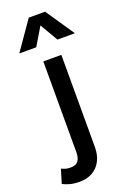

<svg xmlns="http://www.w3.org/2000/svg" viewBox="-247 -819 732 1101"><g transform="rotate(-20 119.0 -268.0)"><path d="M38 225Q5.5 225 -19 218.8Q-43.5 212.5 -64.5 201.5L-39 117Q-26.5 123 -14 126.8Q-1.5 130.5 16 130.5Q49 130.5 62.8 112Q76.5 93.5 76.5 57V-495H186.5V67.5Q186.5 115.5 168.2 151Q150 186.5 116.5 205.8Q83 225 38 225ZM-37.5 -585 84 -759.5H183.5L302 -585H195.5L131.5 -694.5L66 -585Z"/></g></svg>

Font: Geologica EX
Style: Regular
Weight: 400
Designer: Sindre Bremnes, Frode Helland
Foundry: Monokrom Skriftforlag AS
Version: Version 1.010;gftools[0.9.28]